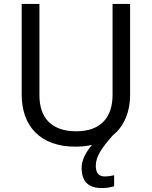

<svg xmlns="http://www.w3.org/2000/svg" viewBox="-20 -800 771 974"><path d="M466 41C466 -5 493 -46 552 -113C611 -161 640 -234 640 -318V-780H551V-318C551 -210 496 -134 367 -134C242 -134 180 -201 180 -317V-780H90V-320C90 -161 184 -56 362 -56C393 -56 421 -59 447 -65C419 -33 394 10 394 51C394 119 426 154 497 154C523 154 540 150 559 145V89C548 91 533 95 511 95C483 95 466 80 466 41Z"/></svg>

Font: Noto Sans Malayalam UI
Style: Regular
Weight: 400
Designer: Jelle Bosma - Monotype Design Team
Foundry: Monotype Imaging Inc.
Version: Version 2.104